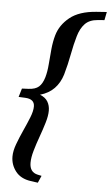

<svg xmlns="http://www.w3.org/2000/svg" viewBox="-58 -749 538 927"><g transform="rotate(5 211.0 -286.0)"><path d="M33 -265.5 45.5 -307 77.5 -308.5Q110.5 -310 127.2 -324.8Q144 -339.5 153.5 -371.5Q161.5 -399.5 164.2 -435.5Q167 -471.5 170.5 -508.5Q174 -545.5 183 -577Q197.5 -628 243 -664.8Q288.5 -701.5 371.5 -707.5L421.5 -711L413.5 -671L382 -668.5Q341.5 -665.5 319.8 -642.8Q298 -620 287 -581.5Q275.5 -542.5 266.2 -493Q257 -443.5 242.5 -392.5Q230 -351.5 203.5 -324.2Q177 -297 135 -285Q161 -275 172.5 -256Q184 -237 184 -212Q184 -187 174 -153.5Q164 -120 150.8 -83.5Q137.5 -47 127.8 -13.2Q118 20.5 118 46Q118 92 157.5 100.5L176.5 104.5L161.5 139L126 134Q77.5 127 53 95.2Q28.5 63.5 28.5 23.5Q28.5 -3.5 41 -37.2Q53.5 -71 69.5 -106Q85.5 -141 98 -172.2Q110.5 -203.5 110.5 -226Q110.5 -262 65 -264Z"/></g></svg>

Font: Newsreader 16pt
Style: Bold Italic
Weight: 700
Italic angle: -17°
Designer: Hugues Gentile
Foundry: Production Type
Version: Version 1.003; ttfautohint (v1.8.3)